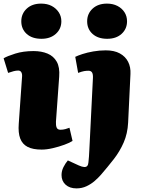

<svg xmlns="http://www.w3.org/2000/svg" viewBox="-26 -815 793 1064"><path d="M96 -386Q98 -404 92.5 -414Q87 -424 75 -424Q63 -424 49.5 -420.5Q36 -417 19 -411L-6 -492Q14 -504 58.5 -518Q103 -532 160 -532Q204 -532 237.5 -518Q271 -504 288.5 -473Q306 -442 302 -390L284 -140Q283 -120 288 -108Q293 -96 309 -96Q323 -96 336 -99.5Q349 -103 359 -107L376 -34Q361 -24 331 -13Q301 -2 267 6Q233 14 205 14Q156 14 127 -1Q98 -16 86 -47.5Q74 -79 78 -130ZM92 -697Q92 -739 122 -767Q152 -795 202 -795Q236 -795 260.5 -782Q285 -769 299.5 -747Q314 -725 314 -697Q314 -655 283.5 -627.5Q253 -600 204 -600Q152 -600 122 -627Q92 -654 92 -697ZM684 -135Q681 -75 659.5 -25.5Q638 24 604.5 67Q571 110 533 154Q519 170 499 187.5Q479 205 453.5 217Q428 229 398 229Q360 229 337.5 208.5Q315 188 315 155Q315 132 326 110.5Q337 89 350 74L411 102Q429 110 440.5 110.5Q452 111 457.5 104.5Q463 98 464 85Q466 70 467 53Q468 36 469 17Q470 -2 471 -22L489 -383Q490 -404 484 -413.5Q478 -423 464 -423Q453 -423 440.5 -421Q428 -419 407 -411L391 -500Q405 -507 431 -515.5Q457 -524 491 -530Q525 -536 560 -536Q607 -536 638 -519Q669 -502 684 -472.5Q699 -443 697 -405ZM457 -697Q457 -739 487 -767Q517 -795 567 -795Q600 -795 625 -782Q650 -769 664 -747Q678 -725 678 -697Q678 -655 648 -627.5Q618 -600 568 -600Q517 -600 487 -627Q457 -654 457 -697Z"/></svg>

Font: Literata 18pt Black
Style: Italic
Weight: 900
Italic angle: -2°
Designer: Latin by Veronika Burian and Jose Scaglione. Greek by Irene Vlachou. Cyrillic by Vera Evstafieva
Foundry: TypeTogether
Version: Version 3.103;gftools[0.9.29]